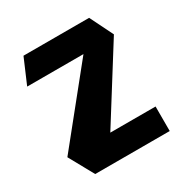

<svg xmlns="http://www.w3.org/2000/svg" viewBox="-127 -613 681 712"><g transform="rotate(-30 213.5 -256.5)"><path d="M24 -407V-408L69 -513H350L338 -407ZM187 -76 22 -105V-106L350 -513L399 -414ZM80 0 22 -105H399V0Z"/></g></svg>

Font: Foldit Medium
Style: Regular
Weight: 500
Version: Version 1.003